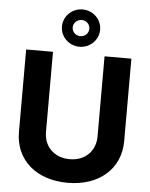

<svg xmlns="http://www.w3.org/2000/svg" viewBox="-64 -1035 856 1096"><g transform="rotate(5 364.5 -486.5)"><path d="M512.4 -727.3V-268.1C512.4 -185 454.2 -125 364.7 -125C275.6 -125 217 -185 217 -268.1V-727.3H63.2V-255C63.2 -95.9 183.2 10.3 364.7 10.3C545.5 10.3 666.2 -95.9 666.2 -255V-727.3ZM255.3 -876.1C255.3 -817.1 304.3 -769.2 364.7 -769.2C425.1 -769.2 474.1 -817.1 474.1 -876.1C474.1 -935 425.1 -983 364.7 -983C304.3 -983 255.3 -935 255.3 -876.1ZM316.8 -876.1C316.8 -901.6 338.1 -922.2 364.7 -922.6C391.7 -922.6 412.3 -901.6 412.3 -876.1C412.3 -850.5 391 -829.9 364.7 -829.9C337.7 -829.5 316.8 -850.5 316.8 -876.1Z"/></g></svg>

Font: Margiela Sans
Style: Bold
Weight: 700
Designer: Stefan Endress, Andreas Faust
Version: Version 1.100;FEAKit 1.0